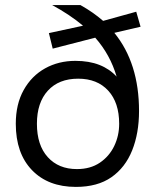

<svg xmlns="http://www.w3.org/2000/svg" viewBox="-20 -724 607 754"><path d="M278 10Q169 10 105.5 -56Q42 -122 42 -238Q42 -315 73 -370.5Q104 -426 157 -455.5Q210 -485 276 -485Q330 -485 370.5 -469Q411 -453 438 -423Q413 -509 354 -576L187 -533L172 -594L306 -623Q255 -666 185 -704H296Q346 -676 385 -642L515 -678L532 -619L429 -595Q526 -476 526 -288Q526 -201 499 -133.5Q472 -66 417.5 -28Q363 10 278 10ZM282 -60Q335 -60 372 -85Q409 -110 428.5 -150.5Q448 -191 448 -238Q448 -321 405 -368Q362 -415 287 -415Q211 -415 168 -368Q125 -321 125 -238Q125 -154 167.5 -107Q210 -60 282 -60Z"/></svg>

Font: Prodigy Sans
Style: Regular
Weight: 400
Designer: Wei Huang
Foundry: Wei Huang
Version: Version 1.003; ttfautohint (v1.8.3)